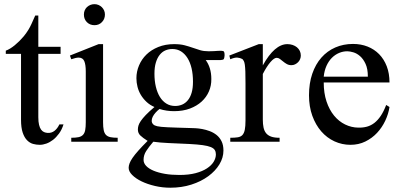

<svg xmlns="http://www.w3.org/2000/svg" viewBox="-20 -668 1884 905"><path d="M279.3 -81.5Q271.5 -56.6 258.3 -38.6Q245.1 -20.5 230 -8.8Q214.8 2.9 198.5 8.8Q182.1 14.6 167.5 14.6Q151.4 14.6 135.7 10.3Q120.1 5.9 107.4 -7.1Q94.7 -20 86.9 -43.2Q79.1 -66.4 79.1 -104V-414.1H7.3V-429.2Q27.3 -436.5 49.6 -454.8Q71.8 -473.1 90.8 -495.6Q97.7 -503.9 103 -511.2Q108.4 -518.6 114.7 -529.1Q121.1 -539.6 128.4 -555.2Q135.7 -570.8 146 -594.7H160.6V-447.3H265.6V-414.1H160.6V-115.7Q160.6 -93.8 164.1 -79.6Q167.5 -65.4 173.6 -57.1Q179.7 -48.8 187.7 -45.4Q195.8 -42 205.1 -41.5Q223.1 -40.5 237.1 -51.5Q251 -62.5 259.8 -81.5Z M474.6 -599.6Q474.6 -578.6 460.7 -564Q446.8 -549.3 425.3 -549.3Q403.8 -549.3 389.6 -563.5Q375.5 -577.6 375.5 -599.6Q375.5 -610.4 379.4 -619.4Q383.3 -628.4 390.1 -634.8Q397 -641.1 406 -644.8Q415 -648.4 425.3 -648.4Q435.5 -648.4 444.6 -644.5Q453.6 -640.6 460.2 -634Q466.8 -627.4 470.7 -618.7Q474.6 -609.9 474.6 -599.6ZM315.9 0V-18.6Q336.9 -18.6 350.3 -21.5Q363.8 -24.4 371.3 -32.5Q378.9 -40.5 381.6 -54.9Q384.3 -69.3 384.3 -91.8V-331.1Q384.3 -363.3 377.2 -379.9Q370.1 -396.5 350.6 -396.5Q343.8 -396.5 335.4 -394.5Q327.1 -392.6 315.9 -388.7L309.6 -406.2L444.8 -460H465.8V-91.8Q465.8 -69.3 468.8 -54.9Q471.7 -40.5 479.2 -32.5Q486.8 -24.4 500.2 -21.5Q513.7 -18.6 534.7 -18.6V0Z M1038.6 -407.7Q1038.6 -405.3 1037.6 -398.7Q1036.6 -392.1 1034.2 -388.7Q1031.7 -386.7 1027.6 -386Q1023.4 -385.3 1018.6 -384.8Q1013.2 -384.3 1006.8 -384.8H949.7Q962.4 -367.7 969.2 -345.5Q976.1 -323.2 976.1 -295.4Q976.6 -264.6 964.8 -237.3Q953.1 -210 930.4 -189.2Q907.7 -168.5 875 -156.2Q842.3 -144 800.3 -144Q783.2 -144 766.1 -146.5Q749 -148.9 731.9 -154.3Q722.2 -147 713.4 -137.2Q704.6 -127.4 699.7 -117.4Q694.8 -107.4 695.1 -97.9Q695.3 -88.4 702.6 -81.5Q705.6 -78.6 709.7 -76.7Q713.9 -74.7 721.2 -73Q728.5 -71.3 740.2 -70.1Q752 -68.8 770.3 -68.1Q788.6 -67.4 814.7 -66.4Q840.8 -65.4 877 -64.5Q885.7 -64.5 900.6 -63.7Q915.5 -63 933.1 -59.8Q950.7 -56.6 968.3 -50Q985.8 -43.5 1000.5 -32Q1015.1 -20.5 1024.2 -2.4Q1033.2 15.6 1033.2 41.5Q1033.2 75.2 1014.2 106.7Q995.1 138.2 961.4 162.8Q927.7 187.5 882.1 202.1Q836.4 216.8 782.7 216.8Q745.6 216.8 710.2 208.5Q674.8 200.2 647.5 187Q620.1 173.8 603.3 157Q586.4 140.1 586.4 123Q586.4 113.3 590.6 102.1Q594.7 90.8 604.7 76.2Q614.7 61.5 632.1 42Q649.4 22.5 675.8 -3.9Q653.3 -18.1 641.6 -29.3Q629.9 -40.5 629.9 -57.6Q629.9 -66.4 632.6 -75.9Q635.3 -85.4 643.6 -97.7Q651.9 -109.9 667.2 -126Q682.6 -142.1 708 -163.6Q686.5 -172.9 670.7 -187.7Q654.8 -202.6 644 -220.5Q633.3 -238.3 628.2 -258.5Q623 -278.8 623 -299.3Q623 -330.6 635.3 -359.6Q647.5 -388.7 670.2 -410.9Q692.9 -433.1 726.1 -446.5Q759.3 -460 800.8 -460Q829.6 -460 850.1 -454.6Q870.6 -449.2 887.9 -443.1Q905.3 -437 922.9 -431.6Q940.4 -426.3 963.4 -426.3Q978.5 -426.3 988.5 -427Q998.5 -427.7 1005.9 -428.2Q1013.2 -428.7 1019 -428.7Q1025.4 -428.7 1032.2 -427.2Q1038.6 -425.8 1038.6 -407.7ZM889.6 -282.7Q889.6 -317.4 883.1 -345.7Q876.5 -374 863.8 -394.3Q851.1 -414.6 833.3 -425.8Q815.4 -437 792.5 -437Q774.9 -437 759.5 -430.4Q744.1 -423.8 732.7 -409.4Q721.2 -395 714.6 -373Q708 -351.1 708 -320.3Q708 -287.1 714.6 -259.3Q721.2 -231.4 733.6 -211.2Q746.1 -190.9 764.2 -179.7Q782.2 -168.5 805.7 -168.5Q823.2 -168.5 838.6 -175Q854 -181.6 865.5 -195.6Q877 -209.5 883.3 -231Q889.6 -252.4 889.6 -282.7ZM997.6 59.6Q997.6 47.9 992.4 39.3Q987.3 30.8 973.4 25.1Q959.5 19.5 935.3 16.1Q911.1 12.7 872.6 10.7Q817.4 8.3 774.9 6.3Q732.4 4.4 702.6 0Q681.6 24.4 669.2 43.7Q656.7 63 656.7 85.4Q656.7 101.1 668.9 114Q681.2 127 703.6 136.5Q726.1 146 757.1 151.4Q788.1 156.7 825.7 156.7Q869.6 156.7 901.9 148.2Q934.1 139.6 955.3 125.7Q976.6 111.8 987.1 94.5Q997.6 77.1 997.6 59.6Z M1397.9 -406.2Q1397.9 -397.5 1394.5 -389.2Q1391.1 -380.9 1385 -374.8Q1378.9 -368.7 1370.8 -364.7Q1362.8 -360.8 1353.5 -360.8Q1341.3 -360.8 1331.8 -366.2Q1322.3 -371.6 1314.5 -378.2Q1306.6 -384.8 1299.3 -390.1Q1292 -395.5 1284.2 -395.5Q1272 -395.5 1254.6 -375.2Q1237.3 -355 1218.8 -319.3V-104Q1218.8 -83 1222.2 -66.9Q1225.6 -50.8 1234.4 -40Q1243.2 -29.3 1258.5 -23.9Q1273.9 -18.6 1297.9 -18.6V0H1065.4V-18.6Q1086.4 -18.6 1100.3 -20.8Q1114.3 -22.9 1122.3 -31.2Q1130.4 -39.6 1133.8 -56.2Q1137.2 -72.8 1137.2 -101.1V-274.4Q1137.2 -309.6 1136.5 -330.3Q1135.7 -351.1 1134 -362.8Q1132.3 -374.5 1129.4 -379.9Q1126.5 -385.3 1122.6 -389.6Q1111.8 -395.5 1098.9 -396.5Q1085.9 -397.5 1065.4 -388.7L1061 -406.2L1199.7 -460H1218.8V-359.9Q1274.4 -460 1334.5 -460Q1347.7 -460 1359.4 -456.1Q1371.1 -452.1 1379.6 -445.1Q1388.2 -438 1393.1 -428Q1397.9 -418 1397.9 -406.2Z M1815.9 -163.6Q1811 -130.9 1795.9 -98.9Q1780.8 -66.9 1757.3 -41.7Q1733.9 -16.6 1702.1 -1Q1670.4 14.6 1631.8 14.6Q1592.3 14.6 1556.6 -1.7Q1521 -18.1 1494.4 -48.6Q1467.8 -79.1 1452.1 -122.3Q1436.5 -165.5 1436.5 -218.8Q1436.5 -275.4 1451.9 -320.3Q1467.3 -365.2 1494.9 -396.5Q1522.5 -427.7 1560.5 -444.3Q1598.6 -460.9 1644 -460.9Q1681.2 -460.9 1712.6 -448.5Q1744.1 -436 1767.1 -412.6Q1790 -389.2 1803 -355.5Q1815.9 -321.8 1815.9 -279.3H1505.9Q1505.9 -229.5 1519 -189.9Q1532.2 -150.4 1554.7 -123Q1577.1 -95.7 1606.7 -81.3Q1636.2 -66.9 1668.9 -66.4Q1690.9 -65.9 1709.7 -71Q1728.5 -76.2 1744.6 -88.6Q1760.7 -101.1 1774.7 -121.8Q1788.6 -142.6 1800.3 -173.3ZM1713.9 -306.6Q1713.9 -343.8 1703.1 -366.9Q1692.4 -390.1 1677.2 -403.3Q1662.1 -416.5 1645.5 -421.4Q1628.9 -426.3 1616.7 -426.3Q1597.2 -426.3 1578.4 -418.5Q1559.6 -410.6 1544.4 -395.5Q1529.3 -380.4 1519 -357.9Q1508.8 -335.4 1505.9 -306.6Z"/></svg>

Font: Doulos SIL Am
Style: Regular
Weight: 400
Designer: Walt Agee, Victor Gaultney, Peter Martin, Debbi Hosken, Becca Hirsbrunner
Foundry: SIL International
Version: Version 5.000